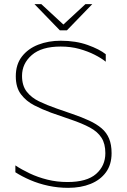

<svg xmlns="http://www.w3.org/2000/svg" viewBox="-20 -894 611 924"><path d="M487 -157Q487 -202 468.5 -231Q450 -260 413 -280Q376 -300 320 -319L225 -352Q184 -367 145 -387Q106 -407 81 -440Q56 -473 56 -527Q56 -584 85.5 -622Q115 -660 164 -679Q213 -698 272 -698Q345 -698 402 -677.5Q459 -657 489 -633V-597Q468 -614 435.5 -630.5Q403 -647 362 -658.5Q321 -670 272 -670Q180 -670 133 -629Q86 -588 86 -529Q86 -482 108.5 -453Q131 -424 168.5 -406Q206 -388 252 -372L327 -346Q374 -330 409.5 -313.5Q445 -297 469 -276.5Q493 -256 505 -227Q517 -198 517 -157Q517 -102 490 -65Q463 -28 416 -9Q369 10 308 10Q259 10 212.5 0Q166 -10 125.5 -27.5Q85 -45 54 -65V-98Q84 -78 123 -59.5Q162 -41 208 -29.5Q254 -18 305 -18Q398 -18 442.5 -57Q487 -96 487 -157ZM302 -748H268L146 -874H179L285 -776L391 -874H424Z"/></svg>

Font: Roundo Variable
Style: Regular
Weight: 200
Designer: Shiva Nallaperumal
Foundry: Indian Type Foundry
Version: Version 2.000